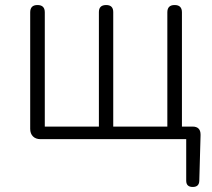

<svg xmlns="http://www.w3.org/2000/svg" viewBox="-20 -553 843 763"><path d="M746 190Q720 190 720 165V0H410H141Q122 0 111 -11Q100 -22 100 -41V-504Q100 -533 129 -533Q158 -533 158 -504V-50H373V-505Q373 -533 402 -533Q430 -533 430 -505V-50H645V-504Q645 -533 674 -533Q703 -533 703 -504V-50H745Q777 -50 777 -18V-15L772 166Q771 190 746 190Z"/></svg>

Font: GenSenRounded TW L
Style: Regular
Weight: 300
Version: Version 1.501;PS 1;hotconv 16.6.51;makeotf.lib2.5.65220